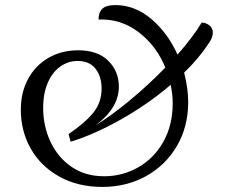

<svg xmlns="http://www.w3.org/2000/svg" viewBox="-20 -721 887 756"><path d="M705 -435Q721 -373 721 -319Q721 -222 676.5 -146Q632 -70 555 -27.5Q478 15 383 15Q286 15 213 -26Q140 -67 101 -136Q62 -205 62 -289Q62 -357 90.5 -410Q119 -463 170.5 -493Q222 -523 288 -523Q365 -523 406.5 -481.5Q448 -440 448 -380Q448 -296 357 -228Q415 -263 489.5 -324.5Q564 -386 631 -455Q596 -541 525.5 -594.5Q455 -648 368 -644Q368 -672 383 -686.5Q398 -701 434 -701Q511 -701 575.5 -646.5Q640 -592 679 -506Q739 -574 774 -632Q790 -632 804 -621.5Q818 -611 818 -592Q818 -573 801 -549Q762 -490 705 -435ZM652 -387Q562 -310 455 -250Q348 -190 258 -163L250 -193Q316 -238 348 -278Q380 -318 380 -372Q380 -420 356 -450.5Q332 -481 286 -481Q249 -481 218 -459.5Q187 -438 168.5 -396Q150 -354 150 -296Q150 -225 178.5 -163.5Q207 -102 261 -64.5Q315 -27 390 -27Q462 -27 524 -62Q586 -97 623 -162.5Q660 -228 660 -314Q660 -349 652 -387Z"/></svg>

Font: Arima Madurai
Style: Regular
Weight: 400
Designer: Joana Correia and Natanael Gama
Foundry: NDISCOVER
Version: Version 1.020